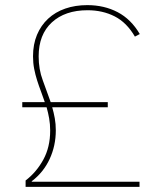

<svg xmlns="http://www.w3.org/2000/svg" viewBox="-20 -730 640 750"><path d="M80 0V-25Q122 -57 149 -106Q176 -155 176 -220Q176 -245 172 -267.5Q168 -290 162 -311H67V-331H155Q148 -352 140 -373Q132 -394 125 -416Q118 -438 113.5 -461Q109 -484 109 -510Q109 -557 124.5 -594Q140 -631 168 -657Q196 -683 235 -696.5Q274 -710 321 -710Q387 -710 439.5 -682.5Q492 -655 526 -597L507 -587Q475 -642 428 -666Q381 -690 322 -690Q234 -690 182.5 -642.5Q131 -595 131 -510Q131 -459 147 -416.5Q163 -374 178 -331H401V-311H184Q190 -290 194 -268Q198 -246 198 -221Q198 -161 174 -109Q150 -57 104 -22V-20H525V0Z"/></svg>

Font: IBM Plex Mono Thin
Style: Regular
Weight: 100
Monospace: yes
Designer: Mike Abbink, Paul van der Laan, Pieter van Rosmalen
Foundry: Bold Monday
Version: Version 2.3